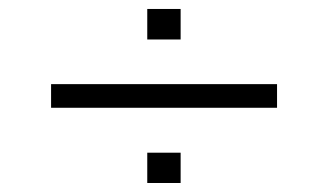

<svg xmlns="http://www.w3.org/2000/svg" viewBox="-20 -573 725 424"><path d="M92.8 -335V-387.2H591.8V-335ZM305.2 -168.9V-235.8H378.9V-168.9ZM305.2 -485.8V-553.2H378.9V-485.8Z"/></svg>

Font: Lumene Sans Expanded Light
Style: Regular
Weight: 300
Width: 7
Designer: Deni Anggara
Version: Version 1.003;Glyphs 3.1.2 (3151)